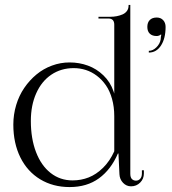

<svg xmlns="http://www.w3.org/2000/svg" viewBox="-20 -751 696 778"><path d="M34 0ZM583 -545Q599.2 -545 613.6 -559.1Q628 -573.2 631 -591Q631.2 -593.2 631.6 -598Q632 -602.8 632.5 -605.8Q633 -608.8 634 -610L631 -611Q629.5 -608.8 624.5 -606.9Q619.5 -605 615 -605Q597 -605 587 -614.5Q577 -624 577 -642Q577 -660 587 -670Q597 -680 615 -680Q631.2 -680 641.1 -669.4Q651 -658.8 651 -642Q651 -595.2 632.4 -566.6Q613.8 -538 583 -538ZM105 -261Q105 -189.5 125.9 -134.9Q146.8 -80.2 185.1 -50.1Q223.5 -20 274 -20Q308.8 -20 339.5 -32.1Q370.2 -44.2 397.6 -71.1Q425 -98 443 -138V-280Q443 -318.2 433.9 -350.5Q424.8 -382.8 409.1 -405.4Q393.5 -428 372.5 -443.9Q351.5 -459.8 327.9 -467.4Q304.2 -475 279 -475Q227.5 -475 188 -448.4Q148.5 -421.8 126.8 -373Q105 -324.2 105 -261ZM34 -246Q34 -287 45.6 -325.5Q57.2 -364 78.4 -394.9Q99.5 -425.8 127.6 -449.1Q155.8 -472.5 190.4 -485.2Q225 -498 262 -498Q301.2 -498 336.2 -485.2Q371.2 -472.5 399.1 -445.6Q427 -418.8 440 -381L443 -371.8V-651Q443 -676 419 -676H379V-683H427Q440.5 -683 453 -685.4Q465.5 -687.8 476.6 -692.6Q487.8 -697.5 494.4 -706.6Q501 -715.8 501 -728V-731H508V-47Q508 -32.2 514.5 -25.6Q521 -19 531 -19Q541.2 -19 548.1 -26.6Q555 -34.2 555 -48V-61H563V-48Q563 -26.2 547.9 -11.1Q532.8 4 511 4Q492.2 4 478.6 -10.2Q465 -24.5 464 -45L460 -129H457.8Q429.8 -64 381.1 -28.5Q332.5 7 262 7Q194.8 7 142.9 -24.4Q91 -55.8 62.5 -113.2Q34 -170.8 34 -246Z"/></svg>

Font: FogtwoNo5
Style: Regular
Weight: 400
Designer: gluk (gluksza@wp.pl)
Foundry: gluk (gluksza@wp.pl)
Version: Version 0.87